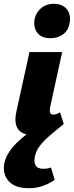

<svg xmlns="http://www.w3.org/2000/svg" viewBox="-52 -701 388 1010"><path d="M120 10Q90 10 66.5 -1.5Q43 -13 33.5 -41Q24 -69 35 -118L103 -427H275L212 -139Q208 -120 211.5 -109Q215 -98 228 -98Q235 -98 243.5 -100.5Q252 -103 264 -110L283 -49Q249 -19 206 -4.5Q163 10 120 10ZM213 -500Q178 -500 158 -515Q138 -530 131.5 -554Q125 -578 131 -605Q140 -639 166.5 -660Q193 -681 231 -681Q265 -681 285.5 -666Q306 -651 313 -626.5Q320 -602 313 -574Q305 -537 277 -518.5Q249 -500 213 -500ZM100 289Q26 289 -7 251Q-40 213 -29 157Q-22 125 -2 95.5Q18 66 49 38Q80 10 121 -17.5Q162 -45 210 -73L284 -49Q257 -27 232.5 -7Q208 13 187.5 32.5Q167 52 152.5 73Q138 94 132 120Q125 150 135 168.5Q145 187 177 187Q185 187 195.5 185.5Q206 184 216 180L236 245Q207 265 173.5 277Q140 289 100 289Z"/></svg>

Font: Ysabeau Infant Black
Style: Italic
Weight: 900
Italic angle: -12°
Designer: Christian Thalmann (Catharsis Fonts)
Version: Version 2.001;gftools[0.9.30]; featfreeze: ss01,ss02,lnum